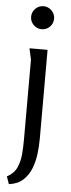

<svg xmlns="http://www.w3.org/2000/svg" viewBox="-63 -756 376 1015"><g transform="rotate(5 125.5 -248.5)"><path d="M187 -664Q187 -639 169.5 -621Q152 -603 126 -603Q101 -603 83 -621Q65 -639 65 -664Q65 -689 83 -707Q101 -725 126 -725Q151 -725 169 -707Q187 -689 187 -664ZM167 -497V-25Q167 13 162 54.5Q157 96 142.5 133Q128 170 100 196Q72 222 25 228L11 188Q48 169 63 135.5Q78 102 81 62.5Q84 23 84 -13V-438L71 -497Z"/></g></svg>

Font: Rosario Light
Style: Regular
Weight: 300
Designer: Hector Gatti
Foundry: Omnibus Type
Version: Version 1.101; ttfautohint (v1.8.1.43-b0c9)